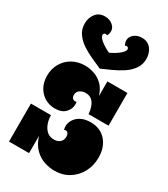

<svg xmlns="http://www.w3.org/2000/svg" viewBox="-259 -1195 1160 1327"><g transform="rotate(30 321.0 -531.5)"><path d="M30 -526Q30 -581 55 -624.5Q80 -668 124 -693Q168 -718 225 -718Q261 -718 298 -705.5Q335 -693 365 -664Q395 -635 411 -583V-700H571V-439H411Q411 -450 407.5 -469Q404 -488 395 -508Q386 -528 368.5 -542Q351 -556 322 -556Q296 -556 276.5 -542.5Q257 -529 257 -503Q257 -487 265.5 -478Q274 -469 285 -469Q293 -469 297 -472Q298 -467 298.5 -461.5Q299 -456 299 -451Q299 -414 271 -385Q243 -356 189 -356Q144 -356 108 -377.5Q72 -399 51 -437.5Q30 -476 30 -526ZM30 0V-303H190V-302Q190 -271 200.5 -240Q211 -209 233 -188Q255 -167 291 -167Q321 -167 339 -183Q357 -199 357 -226Q357 -242 350.5 -252.5Q344 -263 330 -263Q329 -263 326.5 -262.5Q324 -262 319 -260Q317 -267 316 -274Q315 -281 315 -287Q315 -314 330.5 -339.5Q346 -365 377 -381.5Q408 -398 454 -398Q531 -398 576.5 -346.5Q622 -295 622 -213Q622 -149 594 -96.5Q566 -44 516 -13Q466 18 400 18Q362 18 320.5 4.5Q279 -9 244 -43Q209 -77 190 -137V0ZM567 -969Q567 -923 542.5 -888.5Q518 -854 480 -829Q442 -804 399.5 -785Q357 -766 321 -750Q285 -766 242.5 -785Q200 -804 162 -829Q124 -854 99.5 -888.5Q75 -923 75 -969Q75 -1015 101 -1048Q127 -1081 173 -1081Q210 -1081 235 -1060.5Q260 -1040 260 -1012Q260 -1004 257.5 -994Q255 -984 250 -974Q245 -978 239 -978Q221 -978 221 -961Q221 -945 247 -922.5Q273 -900 321 -877Q369 -900 395 -922.5Q421 -945 421 -961Q421 -978 403 -978Q397 -978 392 -974Q387 -984 384.5 -994Q382 -1004 382 -1012Q382 -1040 407 -1060.5Q432 -1081 469 -1081Q516 -1081 541.5 -1048Q567 -1015 567 -969Z"/></g></svg>

Font: Exile
Style: Regular
Weight: 400
Designer: Bartłomiej Rózga @rozgatype
Version: Version 1.000; ttfautohint (v1.8.4.7-5d5b)